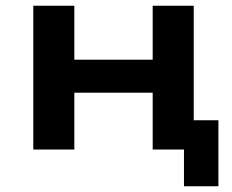

<svg xmlns="http://www.w3.org/2000/svg" viewBox="-20 -521 809 669"><path d="M621 128V0H512V-198H239V0H96V-501H239V-313H512V-501H655V-102H741V128Z"/></svg>

Font: Nunito Sans 7pt SemiExpanded
Style: Bold
Weight: 700
Width: 6
Designer: Vernon Adams
Foundry: Vernon Adams
Version: Version 3.101;gftools[0.9.27]